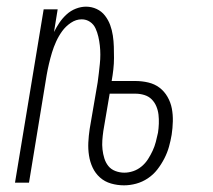

<svg xmlns="http://www.w3.org/2000/svg" viewBox="-20 -548 640 576"><path d="M352 8Q332 8 313 2.5Q294 -3 280 -15.5Q266 -28 258 -45Q250 -62 247 -81.5Q244 -101 245 -121Q246 -141 249 -161L273 -301Q275 -315 276.5 -328.5Q278 -342 279.5 -356Q281 -370 281 -384Q281 -398 279.5 -411.5Q278 -425 275 -438Q272 -451 266.5 -463Q261 -475 250 -482.5Q239 -490 225 -490Q208 -490 192.5 -479.5Q177 -469 166.5 -454.5Q156 -440 148.5 -423.5Q141 -407 136 -390.5Q131 -374 127 -357Q123 -340 120 -323L67 0H25L111 -520H153L142 -452Q149 -466 158 -479.5Q167 -493 179.5 -504.5Q192 -516 207.5 -522Q223 -528 238 -528Q255 -528 270 -521Q285 -514 295 -501Q305 -488 310.5 -473Q316 -458 318.5 -441.5Q321 -425 321.5 -408Q322 -391 322 -374Q322 -357 320 -339.5Q318 -322 315 -305H386Q406 -305 425 -300.5Q444 -296 458.5 -285Q473 -274 482.5 -257.5Q492 -241 495.5 -222.5Q499 -204 498.5 -184Q498 -164 495 -144Q492 -126 487 -108Q482 -90 473 -72.5Q464 -55 452 -39.5Q440 -24 423.5 -13Q407 -2 388.5 3Q370 8 352 8ZM353 -30Q366 -30 379.5 -34.5Q393 -39 404.5 -48.5Q416 -58 424 -70.5Q432 -83 438 -96Q444 -109 447.5 -122.5Q451 -136 454 -150Q456 -163 456.5 -177Q457 -191 455.5 -204Q454 -217 449 -229Q444 -241 435 -250Q426 -259 413 -263Q400 -267 386 -267H309L290 -155Q288 -141 287 -127Q286 -113 287.5 -99.5Q289 -86 293 -73Q297 -60 305 -50Q313 -40 326 -35Q339 -30 353 -30Z"/></svg>

Font: Iosevka Extralight Extended
Style: Italic
Weight: 200
Width: 7
Italic angle: -9°
Monospace: yes
Designer: Belleve Invis
Foundry: Belleve Invis
Version: Version 32.5.0; ttfautohint (v1.8.4)